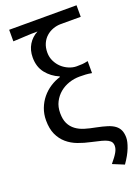

<svg xmlns="http://www.w3.org/2000/svg" viewBox="-182 -874 846 1157"><g transform="rotate(-20 240.5 -295.0)"><path d="M337 176Q352 158 362 144.5Q372 131 378.5 119.5Q385 108 388 98Q391 88 391 77Q391 65 385.5 55.5Q380 46 366 38Q352 30 327.5 23.5Q303 17 266 9Q223 0 184.5 -14.5Q146 -29 117 -54Q88 -79 71 -116Q54 -153 54 -207Q54 -247 67.5 -282.5Q81 -318 104 -346Q127 -374 157.5 -394Q188 -414 222 -424V-428Q172 -449 140 -489.5Q108 -530 108 -590Q108 -637 129.5 -672.5Q151 -708 189 -728Q167 -728 149 -727.5Q131 -727 113.5 -726Q96 -725 76.5 -724Q57 -723 32 -722V-796H464V-722H337Q310 -722 285.5 -713Q261 -704 242 -687Q223 -670 212 -645Q201 -620 201 -588Q201 -558 213.5 -532.5Q226 -507 245.5 -489Q265 -471 290 -460.5Q315 -450 339 -450Q361 -450 375.5 -451Q390 -452 412 -457V-380Q390 -384 372.5 -385Q355 -386 334 -386Q299 -386 266 -375Q233 -364 207 -342.5Q181 -321 165 -290Q149 -259 149 -219Q149 -178 162 -151.5Q175 -125 198.5 -107.5Q222 -90 253.5 -80.5Q285 -71 323 -64Q363 -56 391.5 -47Q420 -38 438 -24.5Q456 -11 464.5 8.5Q473 28 473 56Q473 81 458 120Q443 159 410 206Z"/></g></svg>

Font: SpoqaHanSans-Regular
Style: Regular
Weight: 400
Designer: [Spoqa Han Sans] Dong-huui Kim \uAE40 \uB3D9 \uD718  Younghwa Kang \uAC15 \uC601 \uD654  [Noto Sans] Ryoko NISHIZUKA \u8
Foundry: Spoqa (http://www.spoqa-han-sans.com)
Version: Version 2.000